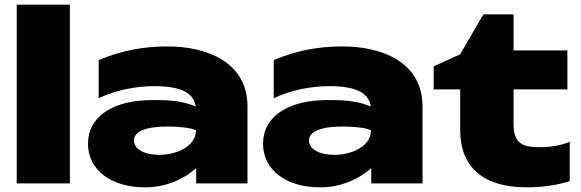

<svg xmlns="http://www.w3.org/2000/svg" viewBox="-20 -790 2501 827"><path d="M52 0H281V-770H52Z M825 0H1046V-331C1046 -523 870 -590 702 -590C596 -590 501 -572 405 -531V-367C477 -401 563 -419 645 -419C761 -419 815 -389 823 -331C818 -334 812 -336 805 -338C769 -352 719 -359 655 -359C639 -359 622 -359 604 -358C465 -351 359 -288 359 -171C359 -54 464 17 604 17C699 17 775 -21 825 -66ZM824 -229C824 -156 735 -123 666 -123C601 -123 557 -148 557 -185C557 -242 664 -245 702 -245C750 -245 801 -240 824 -229Z M1579 0H1800V-331C1800 -523 1624 -590 1456 -590C1350 -590 1255 -572 1159 -531V-367C1231 -401 1317 -419 1399 -419C1515 -419 1569 -389 1577 -331C1572 -334 1566 -336 1559 -338C1523 -352 1473 -359 1409 -359C1393 -359 1376 -359 1358 -358C1219 -351 1113 -288 1113 -171C1113 -54 1218 17 1358 17C1453 17 1529 -21 1579 -66ZM1578 -229C1578 -156 1489 -123 1420 -123C1355 -123 1311 -148 1311 -185C1311 -242 1418 -245 1456 -245C1504 -245 1555 -240 1578 -229Z M1962 -405V-231C1962 -77 2053 17 2250 17C2321 17 2390 5 2434 -10V-179C2399 -165 2357 -156 2303 -156C2215 -156 2192 -184 2192 -262V-405H2424V-573H2192V-728H2062L1962 -556L1848 -504V-405Z"/></svg>

Font: Bounded ExtBd
Style: Regular
Weight: 800
Designer: Vlad Churkin
Version: Version 3.0